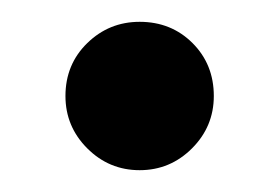

<svg xmlns="http://www.w3.org/2000/svg" viewBox="-20 -156 256 176"><path d="M40 -68Q40 -97 60 -116.5Q80 -136 108 -136Q137 -136 156.5 -116.5Q176 -97 176 -68Q176 -40 156 -20Q136 0 108 0Q80 0 60 -20Q40 -40 40 -68Z"/></svg>

Font: AMDAL
Style: Regular
Weight: 700
Designer: Walid Bouchouchi
Foundry: Velvetyne Type Foundry
Version: Version 1.000